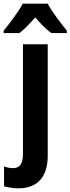

<svg xmlns="http://www.w3.org/2000/svg" viewBox="-62 -786 384 1046"><path d="M198 -766H62C40 -724 -10 -658 -42 -619V-606H44C70 -626 99 -656 130 -691C160 -656 189 -627 217 -606H302V-619C268 -661 222 -721 198 -766ZM39 240C149 240 198 169 198 63V-545H63V53C63 110 42 130 10 130C-7 130 -23 127 -40 121V229C-22 235 13 240 39 240Z"/></svg>

Font: Noto Sans Display SemiCondensed
Style: Bold
Weight: 700
Width: 4
Designer: Monotype Design Team
Foundry: Monotype Imaging Inc.
Version: Version 1.900